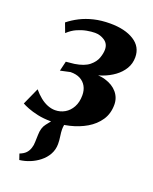

<svg xmlns="http://www.w3.org/2000/svg" viewBox="-160 -637 773 969"><g transform="rotate(20 226.5 -152.0)"><path d="M65 250 54.5 219Q76.5 210.5 87.8 198.2Q99 186 104 169.5Q109 155 109.2 136.8Q109.5 118.5 110.5 98.5Q111 60 129.2 37.2Q147.5 14.5 162.5 -5L243.5 -49Q229.5 -31 222.2 -11.2Q215 8.5 215 30.5Q215 45 218.2 66.2Q221.5 87.5 221.5 107Q221.5 137.5 207.5 163Q193.5 188.5 169 207.5Q147.5 224.5 120.8 235.5Q94 246.5 65 250ZM148.5 12Q108.5 12 76.5 5Q44.5 -2 22.2 -10.8Q0 -19.5 -11 -26L30 -117Q47.5 -96 67 -80.2Q86.5 -64.5 107.2 -56.2Q128 -48 148 -48Q176 -48 199.8 -61.8Q223.5 -75.5 238 -102Q252.5 -128.5 252.5 -165.5Q252.5 -193 241.2 -213.2Q230 -233.5 208.8 -244.8Q187.5 -256 156.5 -255.5L103.5 -244L116 -296.5L160.5 -301Q212 -309 237.8 -330Q263.5 -351 272.2 -376Q281 -401 281 -421Q281 -452 257.5 -468Q234 -484 205.5 -484Q186 -484 161.5 -479.5Q137 -475 111.5 -463.8Q86 -452.5 63.5 -431L44.5 -481.5Q70.5 -502.5 102.8 -519Q135 -535.5 174.5 -545Q214 -554.5 261.5 -554.5Q341 -554.5 389.5 -524Q438 -493.5 438 -437Q438 -403 421.5 -375.5Q405 -348 377 -327.5Q349 -307 313.8 -294.2Q278.5 -281.5 241.5 -277.5L232 -284.5Q289.5 -293.5 331.8 -281Q374 -268.5 397.2 -240.8Q420.5 -213 420.5 -176Q420.5 -128 396.8 -92.8Q373 -57.5 333.5 -34.2Q294 -11 245.8 0.5Q197.5 12 148.5 12Z"/></g></svg>

Font: Merriweather 48pt ExtraBold
Style: Italic
Weight: 800
Italic angle: -7.8°
Version: Version 2.101